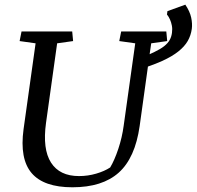

<svg xmlns="http://www.w3.org/2000/svg" viewBox="-20 -796 847 827"><path d="M778.3 -775.9Q797.9 -746.6 803.5 -720.2Q809.1 -693.8 806.2 -671.9Q802.2 -643.1 788.6 -619.4Q774.9 -595.7 748.3 -574.5Q721.7 -553.2 679.2 -533.7Q652.3 -521.5 617.2 -509.3L581.5 -252.9Q562 -115.7 491.5 -52.5Q420.9 10.7 292 10.7Q168.5 10.7 116.2 -50.5Q64 -111.8 81.5 -239.7L133.3 -609.4L64.5 -619.1L72.8 -660.6H291L294.9 -619.1L226.1 -609.4L178.2 -266.6Q162.6 -153.8 199.7 -95.7Q236.8 -37.6 320.3 -37.6Q358.4 -37.6 394.3 -48.1Q430.2 -58.6 454.6 -74.7Q473.1 -105.5 489.5 -154.5Q505.9 -203.6 512.7 -254.4L562.5 -609.4L493.7 -619.1L502 -660.6H696.3L700.2 -619.1L631.3 -609.4L624.5 -562.5Q635.7 -567.4 645.5 -572.3Q670.9 -584.5 686.8 -596.9Q702.6 -609.4 710.4 -623Q718.3 -636.7 720.7 -654.3Q723.1 -671.4 720.2 -686Q717.3 -700.7 712.4 -711.4Q707 -724.1 699.2 -733.4L701.2 -748Z"/></svg>

Font: Noticia Text
Style: Italic
Weight: 400
Italic angle: -8°
Designer: JM Sole
Foundry: JM Sole
Version: Version 1.003